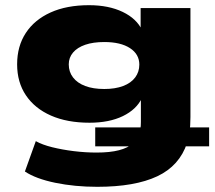

<svg xmlns="http://www.w3.org/2000/svg" viewBox="-20 -529 830 740"><path d="M355 191Q268 191 193 175.5Q118 160 76 132L118 15Q143 29 181.5 38.5Q220 48 264.5 53.5Q309 59 352 59Q404 59 438.5 50Q473 41 494 23L504 35H347V-38H536L520 -30Q522 -37 522.5 -44Q523 -51 523 -59V-151H527Q506 -107 453.5 -81.5Q401 -56 325 -56Q239 -56 176.5 -83.5Q114 -111 80 -161.5Q46 -212 46 -281Q46 -351 79.5 -402Q113 -453 175 -481Q237 -509 323 -509Q399 -509 453 -483Q507 -457 528 -412L522 -415V-498H714V-78Q714 -61 713 -46Q712 -31 710 -19L694 -38H786V35H678L701 22Q672 110 586 150.5Q500 191 355 191ZM382 -186Q424 -186 454.5 -197.5Q485 -209 501 -230.5Q517 -252 517 -280Q517 -320 481 -343.5Q445 -367 382 -367Q339 -367 308.5 -356.5Q278 -346 261.5 -326.5Q245 -307 245 -281Q245 -252 261.5 -230.5Q278 -209 308.5 -197.5Q339 -186 382 -186Z"/></svg>

Font: Nunito Sans 10pt Expanded Black
Style: Regular
Weight: 900
Width: 7
Designer: Vernon Adams
Foundry: Vernon Adams
Version: Version 3.101;gftools[0.9.27]